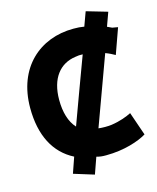

<svg xmlns="http://www.w3.org/2000/svg" viewBox="-135 -903 921 1123"><g transform="rotate(-15 326.0 -341.5)"><path d="M493 -810 620 -773 590 -690 618 -677C630 -675 649 -672 652 -671L597 -517C581 -526 562 -536 540 -544L388 -129C415 -126 441 -126 467 -129C522 -137 562 -153 590 -167L639 -25C593 3 502 35 391 35C366 35 356 34 333 28L298 127L175 89L208 -6C94 -64 33 -180 33 -347C33 -591 193 -730 397 -730C426 -730 437 -729 462 -725ZM209 -349C209 -274 227 -213 264 -173C312 -305 362 -439 411 -571C396 -572 380 -571 366 -568C271 -555 209 -480 209 -349Z"/></g></svg>

Font: Repo ExtraBold
Style: Bold
Weight: 700
Designer: Stefan Peev
Foundry: Context Ltd
Version: Version 1.502